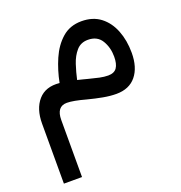

<svg xmlns="http://www.w3.org/2000/svg" viewBox="-130 -503 893 948"><g transform="rotate(-20 316.0 -29.0)"><path d="M400.4 -391.1Q460 -391.1 500 -360.4Q540 -329.6 560.5 -277.3Q581.1 -225.1 581.1 -160.2Q581.1 -83 544.9 -38.8Q508.8 5.4 440.9 5.4Q408.7 5.4 371.6 -1.5Q334.5 -8.3 293.5 -19Q228 -37.1 195.3 -37.1Q140.6 -37.1 140.6 33.7V333H45.4V18.1Q45.4 -59.6 84.2 -104Q123 -148.4 195.3 -141.1Q207.5 -204.1 232.4 -261.5Q257.3 -318.8 298.6 -355Q339.8 -391.1 400.4 -391.1ZM398.9 -293.9Q361.3 -293.9 338.4 -267.6Q315.4 -241.2 302.7 -202.4Q290 -163.6 281.7 -125.5Q293.9 -122.6 308.6 -118.9Q323.2 -115.2 335.9 -111.8Q365.2 -104 389.4 -98.9Q413.6 -93.8 434.1 -93.8Q465.8 -93.8 479.5 -113.5Q493.2 -133.3 493.2 -171.9Q493.2 -219.7 470.7 -256.8Q448.2 -293.9 398.9 -293.9Z"/></g></svg>

Font: Estedad-FD Medium
Style: Regular
Weight: 500
Designer: Amin Abedi
Version: Version 7.3